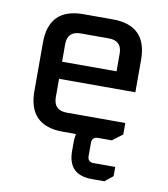

<svg xmlns="http://www.w3.org/2000/svg" viewBox="-80 -590 736 840"><g transform="rotate(10 288.0 -170.0)"><path d="M70 -154V-369Q70 -522 223 -522H353Q506 -522 506 -369V-225H167V-144Q167 -85 226 -85H486V-34L441 0H223Q70 0 70 -154ZM167 -301H409V-379Q409 -437 351 -437H226Q167 -437 167 -379ZM278 37Q278 -69 384 -69H407V0H380Q353 0 353 27V85Q353 112 380 112H476V153L440 182H384Q278 182 278 76Z"/></g></svg>

Font: Oxanium ExtraLight Medium
Style: Regular
Weight: 500
Version: Version 2.000